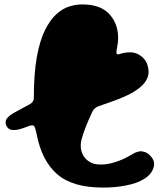

<svg xmlns="http://www.w3.org/2000/svg" viewBox="-20 -834 717 868"><path d="M445 14Q308 14 238.5 -46.5Q169 -107 146 -226Q142 -246 137 -259.5Q132 -273 107 -263Q95 -258 74.5 -251.5Q54 -245 35.5 -246.5Q17 -248 8 -267Q2 -283 9.5 -296Q17 -309 45 -325L115 -363Q133 -373 133 -391Q133 -501 146.5 -576Q160 -651 183.5 -698Q207 -745 235.5 -770.5Q264 -796 294 -805Q324 -814 352 -814Q434 -814 474 -770.5Q514 -727 514 -663Q514 -642 510 -623.5Q506 -605 506.5 -595.5Q507 -586 518 -589Q572 -606 604 -589Q636 -572 646 -542Q657 -509 647 -483.5Q637 -458 612 -438Q587 -418 554 -402.5Q521 -387 487.5 -375.5Q454 -364 426 -354Q405 -346 397 -328Q361 -251 349 -204.5Q337 -158 361 -124Q383 -95 419.5 -91Q456 -87 497.5 -100Q539 -113 573 -134Q603 -153 623.5 -149.5Q644 -146 656 -133.5Q668 -121 672 -113Q683 -90 668 -61.5Q653 -33 609 -13Q578 0 535.5 7Q493 14 445 14Z"/></svg>

Font: Matemasie
Style: Regular
Weight: 400
Designer: Adam Yeo
Version: Version 1.001; ttfautohint (v1.8.4.7-5d5b)